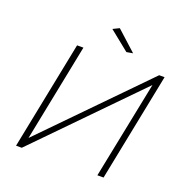

<svg xmlns="http://www.w3.org/2000/svg" viewBox="-152 -1027 1130 1167"><g transform="rotate(20 412.5 -443.5)"><path d="M512.5 -764 384.5 -867 425.5 -887 553.5 -771ZM217 -700H258L132 -70L748 -700H783L643 0H603L730 -630L114 0H77Z"/></g></svg>

Font: Argentum Sans ExtraLight
Style: Italic
Weight: 200
Italic angle: -11°
Designer: Julieta Ulanovsky (font), Cristiano Sobral (main changes and remaster)
Foundry: Julieta Ulanovsky (font), Cristiano Sobral (main changes and remaster)
Version: Version 2.007;June 15, 2022;FontCreator 14.0.0.2814 64-bit; 